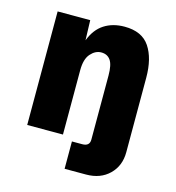

<svg xmlns="http://www.w3.org/2000/svg" viewBox="-105 -642 810 882"><g transform="rotate(15 300.0 -201.0)"><path d="M64 0V-540H219L222 -445Q243 -500 283.5 -526Q324 -552 380 -552Q463 -552 499.5 -497.5Q536 -443 536 -351V3Q536 68 494 109Q452 150 384 150H282V20H331Q366 20 366 -11V-316Q366 -367 351 -388.5Q336 -410 307 -410Q279 -410 256.5 -384.5Q234 -359 234 -306V0Z"/></g></svg>

Font: Geist Mono UltraBlack
Style: Regular
Weight: 900
Monospace: yes
Designer: Basement.studio, Andrés Briganti, Mateo Zaragoza
Foundry: Basement.studio, Vercel, Andrés Briganti, Guido Ferreyra, Mateo Zaragoza
Version: Version 1.400; ttfautohint (v1.8.4.7-5d5b)